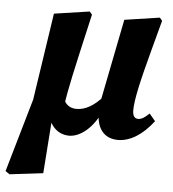

<svg xmlns="http://www.w3.org/2000/svg" viewBox="-89 -546 708 786"><g transform="rotate(5 265.5 -153.0)"><path d="M-20.8 193.7 116.3 177.3 134.6 -72.5 177.3 -103C187.1 -175.3 203.5 -246.8 258.4 -486.6L248.3 -498.7L102.9 -477.2L49 -119.6L-38.2 182.1L-20.8 193.7ZM208.4 15.1C250.8 15.1 309.1 -23 345.8 -117.4H356.4L337.5 -159.4C300.6 -116.5 264.2 -96.7 228.8 -96.7C199.1 -96.7 179.7 -112.5 169.9 -145.9L116.5 -75.4C124.8 -25.6 156.6 15.1 208.4 15.1ZM408.7 15.1C456.9 15.1 508 -14.7 553.6 -74.6L529 -104.1C512.3 -87.8 498.3 -77.9 484.1 -77.9C468.1 -77.9 460.9 -90.4 460.9 -111.6C460.9 -154.1 478.3 -231.9 514.7 -367.5L546.6 -486.6L536.4 -498.7L392.1 -477.2L324.9 -138.7L326.5 -135.4C323.2 -118.7 321.5 -98.9 321.5 -85.8C321.5 -21.4 354.9 15.1 408.7 15.1Z"/></g></svg>

Font: Source Serif 4 Variable
Style: Italic
Weight: 400
Italic angle: -12°
Designer: Frank Grießhammer
Foundry: Adobe Systems Incorporated
Version: Version 4.004;hotconv 1.0.116;makeotfexe 2.5.65601